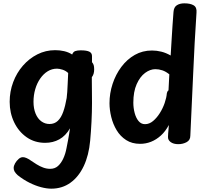

<svg xmlns="http://www.w3.org/2000/svg" viewBox="-20 -853 1245 1152"><path d="M38 -242Q38 -304 59 -360Q80 -416 117.5 -459Q155 -502 204.5 -527Q254 -552 311 -552Q339 -552 365 -546Q391 -540 413 -526Q419 -542 431.5 -546.5Q444 -551 464 -551Q501 -551 517 -542.5Q533 -534 532 -514V-480Q539 -472 542 -462.5Q545 -453 545 -437Q545 -407 531 -390V-367Q531 -338 531.5 -307.5Q532 -277 532 -236Q532 -182 529 -122.5Q526 -63 521 -9Q513 79 482.5 143.5Q452 208 402.5 243.5Q353 279 288 279Q260 279 226 270Q192 261 156 243Q120 225 86 198Q74 187 68 177Q62 167 62 155Q62 142 70.5 127Q79 112 91.5 101Q104 90 117 90Q127 90 138.5 95Q150 100 160 107Q179 120 199 132.5Q219 145 239.5 152.5Q260 160 281 160Q309 160 328 143Q347 126 360 97.5Q373 69 379 36Q385 6 388.5 -13Q392 -32 394.5 -47.5Q397 -63 400 -83Q374 -38 336 -17Q298 4 251 4Q188 4 140 -29.5Q92 -63 65 -119Q38 -175 38 -242ZM277 -109Q307 -109 327 -128Q347 -147 359.5 -182.5Q372 -218 380 -265Q382 -279 383.5 -301.5Q385 -324 386 -348.5Q387 -373 388 -391.5Q389 -410 389 -415Q374 -429 355 -435Q336 -441 322 -441Q292 -441 266.5 -425.5Q241 -410 221.5 -382Q202 -354 191.5 -318Q181 -282 181 -242Q181 -202 193.5 -171.5Q206 -141 228 -125Q250 -109 277 -109Z M1021 -781Q1023 -810 1041 -821.5Q1059 -833 1086 -833Q1122 -833 1142 -821Q1162 -809 1159 -777Q1147 -598 1139 -410Q1131 -222 1122 -39Q1122 -12 1099.5 0Q1077 12 1050 12Q1021 12 1004 -0.5Q987 -13 988 -32Q988 -43 989 -53Q990 -63 991 -75Q992 -87 993 -103Q973 -65 945.5 -40Q918 -15 886.5 -2.5Q855 10 821 10Q772 10 737 -12.5Q702 -35 680 -71.5Q658 -108 647.5 -151Q637 -194 637 -234Q637 -293 655.5 -349.5Q674 -406 708 -451.5Q742 -497 788.5 -523.5Q835 -550 892 -550Q920 -550 948 -543Q976 -536 1004 -520Q1007 -566 1009.5 -611Q1012 -656 1015 -699Q1018 -742 1021 -781ZM780 -237Q780 -205 788 -175Q796 -145 811.5 -126.5Q827 -108 850 -108Q876 -108 898.5 -127Q921 -146 939 -174.5Q957 -203 968 -235Q979 -267 981 -293Q982 -298 984 -302.5Q986 -307 991 -311L996 -407Q975 -424 954 -431Q933 -438 912 -438Q881 -438 850.5 -415.5Q820 -393 800 -348Q780 -303 780 -237Z"/></svg>

Font: Playpen Sans SemiBold
Style: Regular
Weight: 600
Designer: Laura Meseguer, Veronika Burian, José Scaglione
Foundry: TypeTogether
Version: Version 1.001